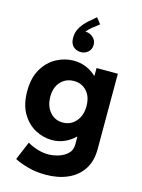

<svg xmlns="http://www.w3.org/2000/svg" viewBox="-150 -922 902 1220"><g transform="rotate(15 300.5 -312.5)"><path d="M254.9 -10.3Q199.2 -10.3 146.2 -38.3Q93.3 -66.4 58.8 -124.3Q24.4 -182.1 24.4 -270.5Q24.4 -357.9 58.8 -416.5Q93.3 -475.1 147.5 -504.4Q201.7 -533.7 260.3 -533.7Q304.7 -533.7 342.5 -518.1Q380.4 -502.4 409.2 -475.1H412.1V-525.9H552.2V-30.3Q552.2 49.8 516.6 103.8Q481 157.7 418.2 185.3Q355.5 212.9 273.9 212.9Q208.5 212.9 154.1 197.3Q99.6 181.6 68.4 164.6L119.1 43.5Q146.5 60.1 182.6 71.8Q218.8 83.5 256.8 83.5Q288.6 83.5 323.5 73Q358.4 62.5 382.8 39.3Q407.2 16.1 407.2 -21.5V-72.3H404.3Q375 -43.5 336.9 -26.9Q298.8 -10.3 254.9 -10.3ZM293 -135.7Q345.2 -135.7 379.2 -174.3Q413.1 -212.9 413.1 -274.9Q413.1 -337.4 380.1 -373.3Q347.2 -409.2 295.9 -409.2Q243.2 -409.2 209.2 -372.8Q175.3 -336.4 175.3 -274.9Q175.3 -213.4 208.3 -174.6Q241.2 -135.7 293 -135.7ZM332 -838.4 362.3 -799.8 315.4 -763.2Q309.1 -758.3 300 -749.3Q291 -740.2 283.7 -730Q286.1 -730.5 289.1 -730.5Q312.5 -730.5 334.2 -711.9Q356 -693.4 356.4 -663.1Q356 -633.3 335.7 -615.2Q315.4 -597.2 289.1 -597.7Q259.8 -597.2 239 -616.2Q218.3 -635.3 218.3 -672.9Q218.3 -703.6 229.5 -727.5Q240.7 -751.5 255.9 -768.8Q271 -786.1 282.2 -795.9Z"/></g></svg>

Font: Reddit Sans ExtraBold
Style: Regular
Weight: 800
Designer: Stephen Hutchings
Foundry: Reddit
Version: Version 1.014; ttfautohint (v1.8.4.7-5d5b)